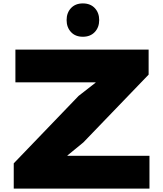

<svg xmlns="http://www.w3.org/2000/svg" viewBox="-20 -1099 951 1119"><path d="M851.1 -190.9V0H60.1V-147L438 -540L537.1 -617.2V-619.1H69.8V-810.1H846.2V-664.1L465.8 -269L373 -192.9V-190.9ZM462.9 -884.8Q418.9 -884.8 393.6 -912.4Q368.2 -939.9 368.2 -981.9Q368.2 -1024.4 393.8 -1051.8Q419.4 -1079.1 462.9 -1079.1Q506.8 -1079.1 532.5 -1051.8Q558.1 -1024.4 558.1 -981.9Q558.1 -939.5 532.2 -912.1Q506.3 -884.8 462.9 -884.8Z"/></svg>

Font: Sinkin Sans 900 X Black
Style: Regular
Weight: 950
Designer: Keith Bates
Foundry: K-Type
Version: Sinkin Sans (version 1.0)  by Keith Bates   •   © 2014   www